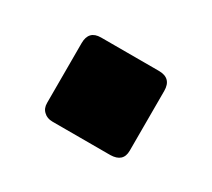

<svg xmlns="http://www.w3.org/2000/svg" viewBox="-51 -246 360 326"><g transform="rotate(30 128.5 -82.5)"><path d="M185.1 0H71.8Q61 0 54.7 -6.3Q47.9 -12.2 47.9 -22.9V-140.1Q47.9 -165 71.8 -165H185.1Q210 -165 210 -140.1V-22.9Q210 -0.5 185.1 0Z"/></g></svg>

Font: Squarion Black
Style: Regular
Weight: 900
Designer: Natanael Gama
Version: Version 1.00;September 12, 2019;FontCreator 11.5.0.2425 64-b